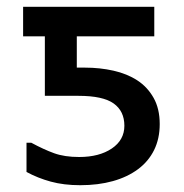

<svg xmlns="http://www.w3.org/2000/svg" viewBox="-20 -546 540 565"><path d="M48 -526H434V-439H206V-347H230Q274 -347 314 -338Q354 -329 384 -309.5Q414 -290 432 -258Q450 -226 450 -181Q450 -138 433.5 -104.5Q417 -71 386 -48Q355 -25 312 -13Q269 -1 216 -1Q168 -1 129.5 -11.5Q91 -22 58 -40V-126H72Q109 -106 139.5 -95Q170 -84 213 -84Q272 -84 309 -109Q346 -134 346 -176Q346 -219 314.5 -241.5Q283 -264 211 -264H112V-439H48Z"/></svg>

Font: D2Coding
Style: Bold
Weight: 700
Monospace: yes
Designer: Yong-Rak Park; Jeong-Hwan Yoon; Sang-Min Lee;
Foundry: NHN Corporation
Version: Version 1.3.2; Build 20180524